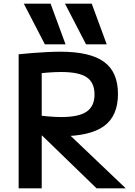

<svg xmlns="http://www.w3.org/2000/svg" viewBox="-20 -1020 733 1040"><path d="M223 -780 109 -1000H254L335 -780ZM446 -780 332 -1000H477L558 -780ZM81 -726Q117 -730 157 -733Q197 -736 236 -738Q275 -740 306 -740Q468 -740 543.5 -685Q619 -630 619 -511Q619 -392 543.5 -337Q468 -282 306 -282Q268 -282 220.5 -285Q173 -288 129 -292L147 -399Q199 -393 239.5 -389.5Q280 -386 312 -386Q407 -386 449.5 -415.5Q492 -445 492 -508Q492 -573 449.5 -601.5Q407 -630 312 -630Q280 -630 239.5 -627Q199 -624 147 -617L206 -683V0H81ZM503 0 150 -342H302L661 0Z"/></svg>

Font: M PLUS 2 SemiBold
Style: Regular
Weight: 600
Designer: Coji Morishita
Foundry: UNDERFOREST DESIGN
Version: Version 1.001